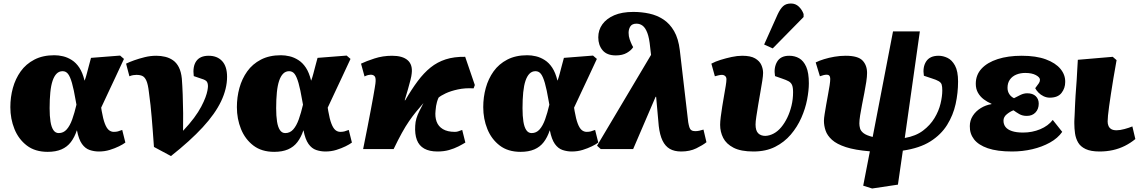

<svg xmlns="http://www.w3.org/2000/svg" viewBox="-20 -850 6520 1095"><path d="M252 16Q180 16 133 -20Q86 -56 62.5 -114Q39 -172 39 -239Q39 -296 53.5 -348.5Q68 -401 98 -443Q128 -485 176 -510Q224 -535 290 -535Q314 -535 339.5 -529Q365 -523 389.5 -507.5Q414 -492 432.5 -464Q451 -436 462 -391H463Q470 -410 475 -429.5Q480 -449 486 -471.5Q492 -494 499 -520L665 -533L687 -514Q662 -460 639.5 -412Q617 -364 596.5 -320.5Q576 -277 557 -236L560 -217Q568 -171 578 -145Q588 -119 600.5 -108.5Q613 -98 629 -98Q642 -98 652 -100.5Q662 -103 677 -109L695 -37Q682 -27 658.5 -15.5Q635 -4 606 5Q577 14 544 14Q517 14 491.5 5.5Q466 -3 447.5 -29Q429 -55 419 -106H418Q405 -67 384 -39.5Q363 -12 330.5 2Q298 16 252 16ZM315 -91Q342 -91 360.5 -112Q379 -133 392 -169.5Q405 -206 416 -253L412 -275Q401 -340 390.5 -376.5Q380 -413 368 -428.5Q356 -444 337 -444Q317 -444 303 -430Q289 -416 280 -389.5Q271 -363 267 -323.5Q263 -284 263 -233Q263 -188 268 -156.5Q273 -125 284.5 -108Q296 -91 315 -91Z M955 40 858 -12Q854 -67 851 -107.5Q848 -148 845 -182Q842 -216 838.5 -250Q835 -284 829 -326Q824 -369 815 -389.5Q806 -410 792.5 -416.5Q779 -423 758 -423Q750 -423 740 -421.5Q730 -420 718 -415L699 -487Q717 -496 745 -506Q773 -516 805.5 -524Q838 -532 871 -532Q898 -532 922.5 -526Q947 -520 967 -506Q987 -492 1000 -466.5Q1013 -441 1017 -402Q1020 -364 1022 -311Q1024 -258 1024.5 -204Q1025 -150 1024 -104Q1061 -143 1086.5 -177.5Q1112 -212 1127.5 -241.5Q1143 -271 1151.5 -294Q1160 -317 1163 -333.5Q1166 -350 1166 -358Q1166 -375 1159.5 -384.5Q1153 -394 1129 -401L1085 -416Q1078 -471 1099.5 -501.5Q1121 -532 1170 -532Q1219 -532 1247 -501.5Q1275 -471 1275 -412Q1275 -344 1241 -272.5Q1207 -201 1136 -124Q1065 -47 955 40Z M1544 16Q1472 16 1425 -20Q1378 -56 1354.5 -114Q1331 -172 1331 -239Q1331 -296 1345.5 -348.5Q1360 -401 1390 -443Q1420 -485 1468 -510Q1516 -535 1582 -535Q1606 -535 1631.5 -529Q1657 -523 1681.5 -507.5Q1706 -492 1724.5 -464Q1743 -436 1754 -391H1755Q1762 -410 1767 -429.5Q1772 -449 1778 -471.5Q1784 -494 1791 -520L1957 -533L1979 -514Q1954 -460 1931.5 -412Q1909 -364 1888.5 -320.5Q1868 -277 1849 -236L1852 -217Q1860 -171 1870 -145Q1880 -119 1892.5 -108.5Q1905 -98 1921 -98Q1934 -98 1944 -100.5Q1954 -103 1969 -109L1987 -37Q1974 -27 1950.5 -15.5Q1927 -4 1898 5Q1869 14 1836 14Q1809 14 1783.5 5.5Q1758 -3 1739.5 -29Q1721 -55 1711 -106H1710Q1697 -67 1676 -39.5Q1655 -12 1622.5 2Q1590 16 1544 16ZM1607 -91Q1634 -91 1652.5 -112Q1671 -133 1684 -169.5Q1697 -206 1708 -253L1704 -275Q1693 -340 1682.5 -376.5Q1672 -413 1660 -428.5Q1648 -444 1629 -444Q1609 -444 1595 -430Q1581 -416 1572 -389.5Q1563 -363 1559 -323.5Q1555 -284 1555 -233Q1555 -188 1560 -156.5Q1565 -125 1576.5 -108Q1588 -91 1607 -91Z M2475 14Q2429 14 2399.5 -2.5Q2370 -19 2357.5 -52Q2345 -85 2348 -133Q2349 -155 2355 -175Q2361 -195 2371.5 -216Q2382 -237 2395 -262Q2373 -237 2353 -212.5Q2333 -188 2313 -159Q2293 -130 2272 -92Q2251 -54 2225 0H2051Q2065 -69 2076 -125.5Q2087 -182 2095 -224.5Q2103 -267 2108.5 -297.5Q2114 -328 2117 -347Q2120 -366 2121 -373Q2125 -404 2117.5 -414Q2110 -424 2094 -424Q2088 -424 2079.5 -422Q2071 -420 2059 -414L2039 -487Q2068 -501 2115.5 -516.5Q2163 -532 2216 -532Q2276 -532 2305 -506.5Q2334 -481 2328 -431Q2327 -418 2321 -394Q2315 -370 2306.5 -340.5Q2298 -311 2288 -278H2291Q2327 -340 2362 -387Q2397 -434 2435.5 -465Q2474 -496 2522 -511.5Q2570 -527 2633 -526L2688 -365L2681 -346Q2633 -349 2591.5 -340Q2550 -331 2521.5 -317.5Q2493 -304 2481 -293Q2475 -279 2472 -268Q2469 -257 2467 -245.5Q2465 -234 2464 -219Q2460 -184 2470 -156.5Q2480 -129 2506 -113.5Q2532 -98 2574 -98Q2584 -98 2592 -100.5Q2600 -103 2616 -109L2634 -37Q2618 -27 2594.5 -15Q2571 -3 2541.5 5.5Q2512 14 2475 14Z M2949 16Q2877 16 2830 -20Q2783 -56 2759.5 -114Q2736 -172 2736 -239Q2736 -296 2750.5 -348.5Q2765 -401 2795 -443Q2825 -485 2873 -510Q2921 -535 2987 -535Q3011 -535 3036.5 -529Q3062 -523 3086.5 -507.5Q3111 -492 3129.5 -464Q3148 -436 3159 -391H3160Q3167 -410 3172 -429.5Q3177 -449 3183 -471.5Q3189 -494 3196 -520L3362 -533L3384 -514Q3359 -460 3336.5 -412Q3314 -364 3293.5 -320.5Q3273 -277 3254 -236L3257 -217Q3265 -171 3275 -145Q3285 -119 3297.5 -108.5Q3310 -98 3326 -98Q3339 -98 3349 -100.5Q3359 -103 3374 -109L3392 -37Q3379 -27 3355.5 -15.5Q3332 -4 3303 5Q3274 14 3241 14Q3214 14 3188.5 5.5Q3163 -3 3144.5 -29Q3126 -55 3116 -106H3115Q3102 -67 3081 -39.5Q3060 -12 3027.5 2Q2995 16 2949 16ZM3012 -91Q3039 -91 3057.5 -112Q3076 -133 3089 -169.5Q3102 -206 3113 -253L3109 -275Q3098 -340 3087.5 -376.5Q3077 -413 3065 -428.5Q3053 -444 3034 -444Q3014 -444 3000 -430Q2986 -416 2977 -389.5Q2968 -363 2964 -323.5Q2960 -284 2960 -233Q2960 -188 2965 -156.5Q2970 -125 2981.5 -108Q2993 -91 3012 -91Z M3865 14Q3826 14 3800 -1Q3774 -16 3758.5 -48Q3743 -80 3737 -131L3722 -298H3719L3591 0H3406L3385 -19L3693 -537L3688 -580Q3683 -633 3672 -662Q3661 -691 3645.5 -703Q3630 -715 3610 -715Q3585 -715 3575 -699.5Q3565 -684 3565 -663Q3565 -643 3571 -626Q3577 -609 3584 -594L3591 -581Q3580 -563 3555 -548.5Q3530 -534 3492 -534Q3441 -534 3416.5 -563.5Q3392 -593 3392 -637Q3392 -679 3415.5 -711.5Q3439 -744 3483 -763Q3527 -782 3592 -782Q3639 -782 3683 -772.5Q3727 -763 3763.5 -739Q3800 -715 3824.5 -672.5Q3849 -630 3857 -564L3905 -153Q3908 -136 3911.5 -124.5Q3915 -113 3923 -107.5Q3931 -102 3945 -102Q3956 -102 3968 -104.5Q3980 -107 3992 -111L4009 -39Q3988 -22 3951 -4Q3914 14 3865 14Z M4277 14Q4205 14 4163.5 -7.5Q4122 -29 4104.5 -63.5Q4087 -98 4087 -138Q4087 -156 4090.5 -183.5Q4094 -211 4099 -242.5Q4104 -274 4109.5 -305Q4115 -336 4119 -360.5Q4123 -385 4123 -398Q4123 -410 4115.5 -416.5Q4108 -423 4097 -423Q4089 -423 4078 -420.5Q4067 -418 4057 -415L4037 -487Q4059 -499 4089.5 -508.5Q4120 -518 4152.5 -525Q4185 -532 4213 -532Q4261 -532 4286.5 -517Q4312 -502 4322 -479.5Q4332 -457 4332 -434Q4332 -419 4327.5 -389.5Q4323 -360 4316.5 -324Q4310 -288 4304 -251.5Q4298 -215 4293.5 -185.5Q4289 -156 4289 -140Q4289 -105 4304 -90Q4319 -75 4345 -75Q4369 -76 4392.5 -88.5Q4416 -101 4435.5 -124.5Q4455 -148 4470 -179Q4485 -210 4494 -247Q4503 -284 4503 -324Q4503 -352 4497 -365.5Q4491 -379 4477.5 -386.5Q4464 -394 4440 -402L4400 -416Q4392 -464 4412 -498Q4432 -532 4481 -532Q4513 -532 4538 -517.5Q4563 -503 4578 -469Q4593 -435 4593 -375Q4593 -334 4583 -282Q4573 -230 4550 -178Q4527 -126 4490 -82.5Q4453 -39 4400.5 -12.5Q4348 14 4277 14ZM4387 -574 4338 -596 4415 -768Q4430 -800 4446.5 -815Q4463 -830 4491 -830Q4517 -830 4535.5 -812.5Q4554 -795 4563 -770V-753Z M4954 225 4903 209 4941 13Q4856 6 4804 -11Q4752 -28 4725 -52.5Q4698 -77 4688.5 -105Q4679 -133 4679 -161Q4679 -175 4683 -199.5Q4687 -224 4692 -253.5Q4697 -283 4702.5 -311.5Q4708 -340 4711.5 -363.5Q4715 -387 4715 -400Q4715 -412 4710 -418Q4705 -424 4696 -424Q4686 -424 4676.5 -421.5Q4667 -419 4656 -415L4632 -494Q4652 -504 4679.5 -512.5Q4707 -521 4739 -526.5Q4771 -532 4803 -532Q4873 -532 4899 -505Q4925 -478 4925 -434Q4925 -413 4920.5 -383.5Q4916 -354 4909.5 -320.5Q4903 -287 4896.5 -254Q4890 -221 4885.5 -192.5Q4881 -164 4881 -146Q4881 -132 4885 -117.5Q4889 -103 4905 -90.5Q4921 -78 4957 -69L5073 -671H5226L5140 -63Q5203 -74 5244 -105Q5285 -136 5309.5 -176.5Q5334 -217 5344 -259Q5354 -301 5354 -334Q5354 -356 5350.5 -367.5Q5347 -379 5333.5 -387Q5320 -395 5294 -403L5249 -418Q5241 -467 5262 -499.5Q5283 -532 5333 -532Q5358 -532 5383.5 -520Q5409 -508 5426.5 -476Q5444 -444 5444 -385Q5444 -320 5430 -256.5Q5416 -193 5381.5 -137.5Q5347 -82 5286 -43.5Q5225 -5 5129 9L5101 203Z M5752 14Q5667 14 5613.5 -4.5Q5560 -23 5535 -55.5Q5510 -88 5511 -131Q5511 -163 5528 -189.5Q5545 -216 5573.5 -233.5Q5602 -251 5634 -256L5635 -258Q5611 -268 5590.5 -283.5Q5570 -299 5557.5 -321Q5545 -343 5545 -372Q5545 -423 5578 -458.5Q5611 -494 5670 -513Q5729 -532 5807 -532Q5889 -532 5944.5 -511.5Q6000 -491 6028 -457Q6056 -423 6055 -382Q6055 -347 6034 -320Q6013 -293 5967 -293Q5949 -293 5932 -301Q5915 -309 5902.5 -322Q5890 -335 5884 -347Q5898 -366 5904.5 -375Q5911 -384 5911 -395Q5911 -409 5888 -421.5Q5865 -434 5827 -434Q5799 -434 5776 -424.5Q5753 -415 5739.5 -396Q5726 -377 5726 -349Q5726 -329 5736 -313.5Q5746 -298 5763 -290Q5780 -299 5799.5 -308.5Q5819 -318 5838 -318Q5870 -318 5887 -301.5Q5904 -285 5904 -259Q5904 -228 5885.5 -208.5Q5867 -189 5836 -189Q5811 -189 5793 -199.5Q5775 -210 5760 -221Q5741 -214 5722 -198.5Q5703 -183 5703 -162Q5703 -141 5714.5 -126Q5726 -111 5751 -102.5Q5776 -94 5815 -94Q5867 -94 5912.5 -113Q5958 -132 5984 -166L6038 -98Q6013 -62 5968 -37Q5923 -12 5867.5 1Q5812 14 5752 14Z M6251 14Q6201 14 6171.5 0Q6142 -14 6128.5 -37.5Q6115 -61 6111 -89.5Q6107 -118 6107 -146Q6107 -151 6107 -157Q6107 -163 6107.5 -171Q6108 -179 6108.5 -189Q6109 -199 6109.5 -211Q6110 -223 6110.5 -237Q6111 -251 6112 -268Q6113 -285 6114 -304.5Q6115 -324 6117 -346.5Q6119 -369 6120.5 -394.5Q6122 -420 6123.5 -448.5Q6125 -477 6127 -509L6326 -526L6348 -507Q6338 -452 6330 -404Q6322 -356 6316 -316Q6310 -276 6305.5 -244.5Q6301 -213 6299 -191Q6297 -169 6297 -157Q6297 -143 6302 -131.5Q6307 -120 6318 -113.5Q6329 -107 6348 -107Q6367 -107 6393 -114Q6419 -121 6438 -129L6455 -57Q6427 -34 6395 -18Q6363 -2 6327 6Q6291 14 6251 14Z"/></svg>

Font: Literata 18pt Black
Style: Italic
Weight: 900
Italic angle: -2°
Designer: Latin by Veronika Burian and Jose Scaglione. Greek by Irene Vlachou. Cyrillic by Vera Evstafieva
Foundry: TypeTogether
Version: Version 3.103;gftools[0.9.29]